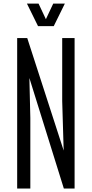

<svg xmlns="http://www.w3.org/2000/svg" viewBox="-20 -1077 524 1097"><path d="M78.1 0V-859.4H135.7L343.8 -216.8L335.4 -499.5V-859.4H406.2V0H344.7L147.9 -631.3L153.3 -403.3V0ZM197.3 -927.7 133.8 -1056.6H200.2L242.2 -967.3L284.2 -1056.6H350.6L287.1 -927.7Z"/></svg>

Font: Antonio ExtraLight
Style: Regular
Weight: 250
Designer: Vernon Adams
Foundry: Vernon Adams
Version: Version 1.002